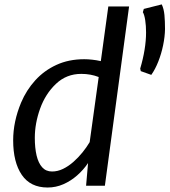

<svg xmlns="http://www.w3.org/2000/svg" viewBox="-20 -828 756 856"><path d="M654.5 -494.2 607.6 -510.9 605.1 -522.4Q617.9 -565.2 624.5 -606Q631.2 -646.8 631.2 -683.6Q631.2 -713.1 627.4 -738.1Q623.5 -763.1 616.9 -773.5L621.1 -788.2L701.1 -808.4Q710.4 -789.1 713.1 -761.3Q715.7 -733.5 715.7 -698.2Q715.1 -664.3 707.3 -626.4Q699.5 -588.6 685.9 -554Q672.3 -519.3 654.5 -494.2ZM192.5 8Q115.5 8 77.1 -48.4Q38.7 -104.7 38.7 -202.7Q38.7 -285.8 74 -370.5Q97.5 -426.2 137.2 -469.9Q176.9 -513.6 231.8 -538.8Q286.7 -564 355.4 -564Q371.8 -564 390.3 -562Q408.8 -560.1 429.5 -555.5L462.9 -799.3H555.5L447.6 0H363.8L372.6 -101.1Q352.1 -70.8 324.1 -46.1Q296 -21.4 262.6 -6.7Q229.1 8 192.5 8ZM212 -63.4Q236.8 -63.4 260.9 -75Q284.9 -86.6 307.1 -106.1Q329.2 -125.6 347.8 -148.6Q366.4 -171.6 379.8 -194.4L420 -484.6Q384.4 -498.6 342.4 -498.6Q276.4 -498.6 229.8 -454.4Q182.7 -410 158.9 -343.9Q135.2 -277.8 135.2 -213.5Q135.2 -168.6 143.1 -134.8Q151.1 -101.1 168 -82.2Q184.9 -63.4 212 -63.4Z"/></svg>

Font: Merriweather Sans Variable Regular
Style: Italic
Weight: 300
Italic angle: -8°
Designer: Eben Sorkin
Foundry: Eben Sorkin
Version: Version 2.001